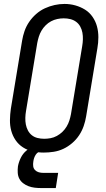

<svg xmlns="http://www.w3.org/2000/svg" viewBox="-20 -766 540 974"><path d="M202 8Q174 8 146.5 2Q119 -4 96.5 -18.5Q74 -33 59 -55Q44 -77 37 -103Q30 -129 30.5 -157.5Q31 -186 35 -214L92 -559Q96 -584 104.5 -608.5Q113 -633 128 -655Q143 -677 163.5 -695Q184 -713 208 -724Q232 -735 257 -740.5Q282 -746 307 -746Q336 -746 362.5 -738.5Q389 -731 411.5 -717Q434 -703 449.5 -680.5Q465 -658 472 -632Q479 -606 479 -577.5Q479 -549 474 -521L417 -176Q413 -151 404.5 -126.5Q396 -102 381.5 -80Q367 -58 346 -40Q325 -22 301.5 -11Q278 0 252.5 4Q227 8 202 8ZM204 -62Q220 -62 236.5 -65Q253 -68 268.5 -76.5Q284 -85 296.5 -97Q309 -109 318 -124Q327 -139 332 -155Q337 -171 340 -187L397 -532Q400 -549 400.5 -566.5Q401 -584 398 -600.5Q395 -617 387 -631.5Q379 -646 366 -655.5Q353 -665 337 -669Q321 -673 303 -673Q287 -673 270.5 -669.5Q254 -666 239 -658Q224 -650 211.5 -637.5Q199 -625 190.5 -610.5Q182 -596 177 -580Q172 -564 169 -548L112 -203Q109 -186 108.5 -168.5Q108 -151 111 -135Q114 -119 121.5 -104.5Q129 -90 141.5 -80Q154 -70 170.5 -66Q187 -62 204 -62Q204 -62 204 -62Q204 -62 204 -62ZM188 188Q171 188 155 186Q139 184 124.5 178.5Q110 173 97.5 163.5Q85 154 78 140.5Q71 127 70 110.5Q69 94 71 78Q75 56 85.5 34.5Q96 13 114 -2Q132 -17 154.5 -23.5Q177 -30 199 -30L194 0Q185 0 176 5Q167 10 161.5 18.5Q156 27 153 36Q150 45 149 54Q147 66 148.5 77.5Q150 89 158 97Q166 105 177 108Q188 111 200 111H275L263 188Z"/></svg>

Font: Iosevka Curly Oblique
Style: Regular
Weight: 400
Italic angle: -9°
Monospace: yes
Designer: Belleve Invis
Foundry: Belleve Invis
Version: Version 11.1.0; ttfautohint (v1.8.3)